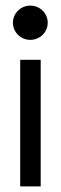

<svg xmlns="http://www.w3.org/2000/svg" viewBox="-20 -664 219 684"><path d="M26 -583C26 -549 54 -522 88 -522C122 -522 150 -549 150 -583C150 -617 122 -644 88 -644C54 -644 26 -617 26 -583ZM52 0H125V-451H52Z"/></svg>

Font: Charger Pro
Style: Regular
Weight: 400
Designer: Jasper
Foundry: Cannot Into Space Fonts
Version: Version 1.09